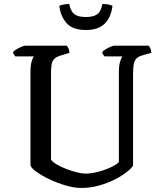

<svg xmlns="http://www.w3.org/2000/svg" viewBox="-20 -930 804 950"><path d="M381.7 0Q346.5 0 304.4 -12.5Q262.2 -25.1 223.5 -43.5Q184.9 -62 159.1 -80.8Q133.3 -99.6 130.8 -112.9V-572.3Q130.8 -608.9 137.1 -627.9Q143.4 -647 148.1 -651H55.7Q52.7 -655.3 49 -659.8Q45.4 -664.3 44.4 -672.8Q49.9 -679.4 62 -686.4Q74 -693.5 86.5 -698.7Q99.1 -704 104.6 -704H309.7Q314.5 -699.2 318.9 -690.5Q323.3 -681.8 323.5 -668.5L281.1 -655.5Q260.2 -649.5 249.7 -639.5Q239.1 -629.5 235.7 -612.9Q232.4 -596.3 232.4 -569.3V-139.9Q241.8 -127.1 263.3 -114.9Q284.8 -102.7 310.8 -93Q336.8 -83.2 361.3 -77.1Q385.8 -71 401.5 -71Q431.4 -71 465.8 -80Q500.2 -89 528.6 -102.4Q557 -115.8 568.2 -128.1V-572.3Q568.2 -608.3 575.2 -627.8Q582.1 -647.3 586.3 -651H497.2Q493.4 -654.7 490.1 -659.9Q486.9 -665 486.1 -672.8Q491.6 -679.4 503.4 -686.5Q515.2 -693.7 527.6 -698.8Q540 -704 545.6 -704H715.1Q719.7 -699.5 724.1 -690.4Q728.5 -681.4 728.5 -668.5L685.3 -656.3Q666 -651 655.9 -641.4Q645.9 -631.8 642.1 -613.5Q638.3 -595.3 638.3 -562.4V-109.6Q628.4 -95.4 604 -76.4Q579.5 -57.5 544.5 -40.2Q509.5 -22.9 467.8 -11.4Q426.1 0 381.7 0ZM404.7 -781.5Q340 -781.5 309.8 -815.2Q279.6 -848.9 273.4 -901.4Q280.4 -904.4 293.8 -907.4Q307.1 -910.4 322.4 -910.4Q330.4 -872.5 348.9 -859.1Q367.5 -845.8 404.6 -845.8Q441.4 -845.8 460.5 -859Q479.6 -872.3 486.8 -910.4Q504.7 -910.4 517.6 -907.4Q530.5 -904.4 536.5 -901.5Q529.6 -844.4 498 -812.9Q466.5 -781.5 404.7 -781.5Z"/></svg>

Font: Texturina Medium
Style: Regular
Weight: 500
Designer: Guillermo Torres Carreño
Foundry: Omnibus-Type
Version: Version 1.003